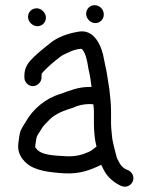

<svg xmlns="http://www.w3.org/2000/svg" viewBox="-20 -659 584 740"><path d="M140 -360V-367C140 -369 140.3 -372 141 -376C156.3 -393.5 174.1 -409.6 193 -425C205.2 -434.1 216.8 -445.7 231 -451C247.6 -458.7 259.8 -465.4 278 -469L292 -471C294.8 -471 297.9 -467.8 300 -465C310.5 -449.2 311.8 -437.7 317 -417C317 -413.3 321 -396.5 321 -393C326.4 -371.2 330.1 -347.4 333 -324H326C280.3 -324 247.5 -309.3 213 -297C155.5 -280.1 107.4 -238.9 80 -191C72.4 -177.3 65 -168.5 59 -154C54.9 -141.7 52.9 -124.1 51 -109C45.3 -72 62.6 -47.6 81 -31C114 -1 169.1 5.3 228 9C288.6 12.6 331.9 -5 370 -24C371.3 -22 372.3 -20 373 -18L380 -4C393.9 23.8 419.3 45.2 448 58C468.7 66 485.6 53.9 491.5 40.5C500.2 20.7 486.6 2.3 474 -3L464 -7C453.9 -12.1 442.8 -24.4 439 -34L432 -47C430.7 -49.7 429.7 -52.7 429 -56L424 -75C423.3 -78.3 421.7 -85 419 -95L415 -113C413.7 -117.7 412.7 -123.7 412 -131C410.9 -145.8 408 -165.2 408 -181V-231C408 -260.6 404.3 -289.6 401 -319C395.7 -347.2 392.8 -377.7 386 -405C386 -406.3 384.3 -414.7 381 -430C372.4 -481.5 344 -547.8 283 -537C240.3 -529.9 204.2 -516.9 175 -494C154.2 -477.3 127.8 -456.8 109 -438C90.6 -419.6 74 -401.8 74 -367V-360C74 -342.6 88.9 -327 106.5 -327C124.1 -327 140 -342.6 140 -360ZM312 -606C312 -586.6 328.9 -570 347.5 -570C365.6 -570 380 -584.7 380 -603C380 -622.9 364.2 -639 344.5 -639C326.4 -639 312 -624.3 312 -606ZM88 -594C88 -575.3 105.3 -558 124 -558C142.5 -558 157 -572.5 157 -591C157 -609.7 139.7 -627 121 -627C102.5 -627 88 -612.5 88 -594ZM351 -98C351 -96.7 351.3 -95.3 352 -94C340 -85 329.8 -75 313 -70C291.7 -60.3 262.5 -54.8 231 -57C188.5 -59.8 135.2 -60.3 118 -89C116.7 -89.7 116 -90.3 116 -91V-99C117.3 -105 118.3 -111.7 119 -119C121.9 -139.1 129.1 -143.7 138 -159C144.9 -172.8 159.3 -186.3 171 -198C194.2 -221.2 227.1 -233.3 262 -244C278.8 -252.4 301.6 -258 326 -258C330.7 -258 335.3 -257.7 340 -257V-253C341.3 -245.7 342 -238 342 -230V-181C342 -155.5 345.2 -119.3 351 -98Z"/></svg>

Font: HoneyBee
Style: Reg
Weight: 400
Foundry: Cannot Into Space Fonts
Version: Version 0.89